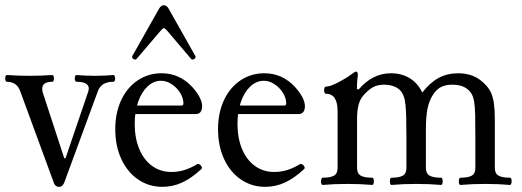

<svg xmlns="http://www.w3.org/2000/svg" viewBox="-21 -706 2003 737"><path d="M186.5 -2 56.2 -356.9Q49.8 -374.5 36.9 -383.3Q23.9 -392.1 5.9 -392.1Q1.5 -392.1 -0.2 -398.7Q-2 -405.3 -0.2 -411.6Q1.5 -418 5.9 -418Q49.3 -415 92.8 -415Q136.2 -415 179.2 -418Q183.6 -418 185.3 -411.4Q187 -404.8 185.3 -398.4Q183.6 -392.1 179.2 -392.1Q160.2 -392.1 150.6 -385.5Q141.1 -378.9 141.1 -365.2Q141.1 -356.4 143.1 -351.1L225.6 -98.6H230.5L317.9 -355Q319.8 -361.8 319.8 -366.2Q319.8 -378.9 308.1 -385.5Q296.4 -392.1 272.9 -392.1Q268.6 -392.1 266.8 -398.7Q265.1 -405.3 266.8 -411.6Q268.6 -418 272.9 -418Q308.1 -415 343.8 -415Q378.9 -415 414.1 -418Q418.5 -418 420.2 -411.4Q421.9 -404.8 420.2 -398.4Q418.5 -392.1 414.1 -392.1Q390.6 -392.1 376.2 -383.3Q361.8 -374.5 355 -356.9L226.6 -7.8Q223.1 2 218 6.6Q212.9 11.2 206.1 11.2Q191.9 11.2 186.5 -2Z M421.4 -210Q421.4 -272.5 444.1 -321.3Q466.8 -370.1 507.6 -397.5Q548.3 -424.8 599.6 -424.8Q633.8 -424.8 663.6 -411.4Q693.4 -397.9 717.3 -371.6Q734.9 -352.5 744.9 -333.3Q754.9 -314 754.9 -298.8Q754.9 -283.7 748.5 -275.9Q742.2 -268.1 730 -268.1H467.8V-300.8H675.8Q683.1 -300.8 683.1 -309.1Q683.1 -329.6 670.4 -349.9Q657.7 -370.1 637.7 -383.1Q617.7 -396 597.7 -396Q568.8 -396 545.7 -374.5Q522.5 -353 509.3 -315.2Q496.1 -277.3 496.1 -230.5Q496.1 -175.8 513.7 -133.8Q531.2 -91.8 563.2 -68.8Q595.2 -45.9 637.2 -45.9Q662.1 -45.9 685.8 -53Q709.5 -60.1 734.9 -75.2Q739.3 -78.1 744.9 -75Q750.5 -71.8 752.9 -66.2Q755.4 -60.5 752 -57.1Q714.4 -22 678.2 -5.4Q642.1 11.2 602.5 11.2Q550.3 11.2 509 -17.1Q467.8 -45.4 444.6 -95.7Q421.4 -146 421.4 -210ZM486.8 -490.7 589.4 -672.4Q597.2 -686 607.9 -686Q618.7 -686 626.5 -672.4L729 -490.7Q731 -486.8 728 -482.7Q725.1 -478.5 720.2 -477.5Q715.3 -476.6 712.4 -480L622.6 -585.9Q612.3 -598.1 607.9 -598.1Q606 -598.1 602.3 -595Q598.6 -591.8 593.8 -585.9L503.4 -480Q500.5 -476.6 495.6 -477.5Q490.7 -478.5 487.8 -482.7Q484.9 -486.8 486.8 -490.7Z M815.9 -210Q815.9 -272.5 838.6 -321.3Q861.3 -370.1 902.1 -397.5Q942.9 -424.8 994.1 -424.8Q1028.3 -424.8 1058.1 -411.4Q1087.9 -397.9 1111.8 -371.6Q1129.4 -352.5 1139.4 -333.3Q1149.4 -314 1149.4 -298.8Q1149.4 -283.7 1143.1 -275.9Q1136.7 -268.1 1124.5 -268.1H862.3V-300.8H1070.3Q1077.6 -300.8 1077.6 -309.1Q1077.6 -329.6 1064.9 -349.9Q1052.2 -370.1 1032.2 -383.1Q1012.2 -396 992.2 -396Q963.4 -396 940.2 -374.5Q917 -353 903.8 -315.2Q890.6 -277.3 890.6 -230.5Q890.6 -175.8 908.2 -133.8Q925.8 -91.8 957.8 -68.8Q989.7 -45.9 1031.7 -45.9Q1056.6 -45.9 1080.3 -53Q1104 -60.1 1129.4 -75.2Q1133.8 -78.1 1139.4 -75Q1145 -71.8 1147.5 -66.2Q1149.9 -60.5 1146.5 -57.1Q1108.9 -22 1072.8 -5.4Q1036.6 11.2 997.1 11.2Q944.8 11.2 903.6 -17.1Q862.3 -45.4 839.1 -95.7Q815.9 -146 815.9 -210Z M1217.8 -23.9Q1248 -23.9 1261.5 -32Q1274.9 -40 1274.9 -62V-278.8Q1274.9 -312.5 1263.7 -329.3Q1252.4 -346.2 1230 -346.2Q1225.6 -346.2 1223.9 -353Q1222.2 -359.9 1223.9 -366.7Q1225.6 -373.5 1230 -373.5Q1246.1 -373.5 1277.1 -389.6Q1308.1 -405.8 1325.2 -418.9Q1333.5 -425.3 1338.6 -428.2Q1343.8 -431.2 1346.7 -431.2Q1349.6 -431.2 1351.1 -427.7Q1352.5 -424.3 1352.5 -417.5Q1351.1 -406.7 1350.1 -394.5Q1349.1 -382.3 1349.1 -364.3L1355.5 -362.3Q1382.3 -393.6 1413.3 -409.2Q1444.3 -424.8 1480 -424.8Q1519.5 -424.8 1550.5 -406.5Q1581.5 -388.2 1600.1 -351.1Q1629.9 -389.2 1662.8 -407Q1695.8 -424.8 1738.3 -424.8Q1769.5 -424.8 1795.9 -414.1Q1822.3 -403.3 1845.2 -377.9Q1857.9 -364.3 1865 -347.4Q1872.1 -330.6 1875.2 -306.6Q1878.4 -282.7 1878.4 -246.6V-62Q1878.4 -40 1892.3 -32Q1906.2 -23.9 1936.5 -23.9Q1940.9 -23.9 1942.4 -16.8Q1943.8 -9.8 1942.1 -2.9Q1940.4 3.9 1936.5 3.9Q1894 0 1841.8 0Q1789.1 0 1746.6 3.9Q1742.2 3.9 1740.7 -3.2Q1739.3 -10.3 1741 -17.1Q1742.7 -23.9 1746.6 -23.9Q1776.9 -23.9 1790.3 -32Q1803.7 -40 1803.7 -62V-172.9Q1803.7 -233.9 1803 -264.4Q1802.2 -294.9 1799.3 -313.7Q1796.4 -332.5 1790 -344.2Q1781.2 -360.8 1762.7 -370.8Q1744.1 -380.9 1715.3 -380.9Q1688 -380.9 1670.7 -371.3Q1653.3 -361.8 1640.1 -340.8Q1626.5 -319.8 1620.1 -289.3Q1613.8 -258.8 1613.8 -208.5V-62Q1613.8 -40 1627.7 -32Q1641.6 -23.9 1671.9 -23.9Q1676.3 -23.9 1677.7 -16.8Q1679.2 -9.8 1677.5 -2.9Q1675.8 3.9 1671.9 3.9Q1629.4 0 1577.1 0Q1524.4 0 1481.9 3.9Q1477.5 3.9 1476.1 -3.2Q1474.6 -10.3 1476.3 -17.1Q1478 -23.9 1481.9 -23.9Q1512.2 -23.9 1525.6 -32Q1539.1 -40 1539.1 -62V-172.9Q1539.1 -223.1 1538.3 -253.2Q1537.6 -283.2 1535.4 -304Q1533.2 -324.7 1528.3 -337.4Q1519.5 -360.8 1499.5 -370.8Q1479.5 -380.9 1454.1 -380.9Q1433.6 -380.9 1418.9 -375Q1404.3 -369.1 1389.6 -356Q1376.5 -344.2 1368.2 -332.5Q1359.9 -320.8 1354.7 -300.5Q1349.6 -280.3 1349.6 -249V-62Q1349.6 -40 1363.5 -32Q1377.4 -23.9 1407.7 -23.9Q1412.1 -23.9 1413.6 -16.8Q1415 -9.8 1413.3 -2.9Q1411.6 3.9 1407.7 3.9Q1365.2 0 1313 0Q1260.3 0 1217.8 3.9Q1213.4 3.9 1211.9 -3.2Q1210.4 -10.3 1212.2 -17.1Q1213.9 -23.9 1217.8 -23.9Z"/></svg>

Font: Junicode Two Beta VF
Style: Regular
Weight: 400
Designer: Peter S. Baker
Foundry: Briery Creek Software
Version: Version 1.031 beta; ttfautohint (v1.8.1.43-b0c9)